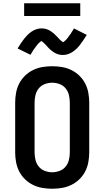

<svg xmlns="http://www.w3.org/2000/svg" viewBox="-20 -1149 640 1177"><path d="M300 8Q270 8 240 3Q210 -2 182.5 -15.5Q155 -29 133 -50.5Q111 -72 97.5 -98.5Q84 -125 78.5 -155Q73 -185 73 -215V-520Q73 -550 78.5 -580Q84 -610 97.5 -636.5Q111 -663 133 -684.5Q155 -706 182.5 -719.5Q210 -733 240 -738Q270 -743 300 -743Q330 -743 360 -738Q390 -733 417.5 -719.5Q445 -706 467 -684.5Q489 -663 502.5 -636.5Q516 -610 521.5 -580Q527 -550 527 -520V-215Q527 -185 521.5 -155Q516 -125 502.5 -98.5Q489 -72 467 -50.5Q445 -29 417.5 -15.5Q390 -2 360 3Q330 8 300 8ZM300 -93Q323 -93 345.5 -101.5Q368 -110 382.5 -128Q397 -146 402.5 -169Q408 -192 408 -215V-520Q408 -543 402.5 -566Q397 -589 382.5 -607Q368 -625 345.5 -633.5Q323 -642 300 -642Q277 -642 254.5 -633.5Q232 -625 217.5 -607Q203 -589 197.5 -566Q192 -543 192 -520V-215Q192 -192 197.5 -169Q203 -146 217.5 -128Q232 -110 254.5 -101.5Q277 -93 300 -93ZM366 -812Q361 -812 355.5 -812.5Q350 -813 345 -814Q340 -815 335.5 -816.5Q331 -818 326 -820Q321 -822 316.5 -824.5Q312 -827 308.5 -829.5Q305 -832 300 -835.5Q295 -839 291 -842.5Q287 -846 283.5 -849.5Q280 -853 276.5 -856.5Q273 -860 270 -863.5Q267 -867 263 -871.5Q259 -876 255 -879.5Q251 -883 248 -886.5Q245 -890 240 -893Q235 -896 234 -898Q233 -897 230 -895Q227 -893 224.5 -891Q222 -889 219 -886Q216 -883 214.5 -881.5Q213 -880 211.5 -878Q210 -876 208.5 -874Q207 -872 205 -870Q203 -868 201.5 -865.5Q200 -863 198 -860.5Q196 -858 194 -855Q192 -852 189.5 -849Q187 -846 185 -843Q183 -840 181 -836.5Q179 -833 176.5 -829Q174 -825 171.5 -821Q169 -817 167 -813L88 -852Q99 -870 109 -885Q119 -900 128.5 -912Q138 -924 148.5 -934.5Q159 -945 172.5 -954.5Q186 -964 202 -969.5Q218 -975 234 -975Q239 -975 244.5 -974.5Q250 -974 255 -973Q260 -972 264.5 -970.5Q269 -969 274 -967Q279 -965 283.5 -962.5Q288 -960 291.5 -957.5Q295 -955 300 -951.5Q305 -948 309 -944.5Q313 -941 316.5 -937.5Q320 -934 323.5 -930.5Q327 -927 330 -924Q333 -921 337 -916.5Q341 -912 345 -908Q349 -904 352 -901Q355 -898 359.5 -895.5Q364 -893 366 -890Q367 -890 370 -892Q373 -894 375.5 -896.5Q378 -899 381 -901.5Q384 -904 385.5 -905.5Q387 -907 388.5 -909Q390 -911 391.5 -913Q393 -915 395 -917Q397 -919 398.5 -921.5Q400 -924 402 -927Q404 -930 406 -932.5Q408 -935 410.5 -938Q413 -941 415 -944.5Q417 -948 419 -951.5Q421 -955 423.5 -958.5Q426 -962 428.5 -966Q431 -970 433 -975L512 -935Q501 -918 491 -903Q481 -888 471.5 -875.5Q462 -863 451.5 -852.5Q441 -842 427.5 -832.5Q414 -823 398 -817.5Q382 -812 366 -812ZM128 -1051V-1129H472V-1051Z"/></svg>

Font: Iosevka SS04 Extended
Style: Bold
Weight: 700
Width: 7
Monospace: yes
Designer: Belleve Invis
Foundry: Belleve Invis
Version: Version 19.0.0; ttfautohint (v1.8.4)